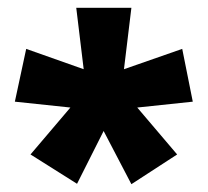

<svg xmlns="http://www.w3.org/2000/svg" viewBox="-20 -782 531 491"><path d="M316 -762 297 -605 446 -657 473 -522 331 -507 433 -387 316 -311 245 -447 177 -312 58 -387 160 -507 18 -522 47 -657 194 -605 175 -762Z"/></svg>

Font: Noto Sans Bengali Condensed ExtraBold
Style: Regular
Weight: 800
Width: 3
Designer: Joana Ranito - Universal Thirst; Jelle Bosma - Monotype Design Team
Foundry: Universal Thirst ehf.
Version: Version 3.000; ttfautohint (v1.8.4.7-5d5b)